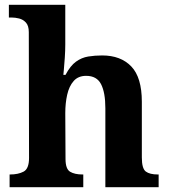

<svg xmlns="http://www.w3.org/2000/svg" viewBox="-20 -780 707 800"><path d="M20 0V-53H22Q56 -53 78.5 -65Q101 -77 101 -122L100 -646Q100 -672.9 88 -686Q76 -699 59.5 -703Q43 -707 29 -707H17V-760H252V-595Q252 -569 250 -539.6Q248 -510.2 246 -489.1Q244 -468 244 -468H253Q273 -506 296.5 -523Q320 -540 347.5 -544.5Q375 -549 405.6 -549Q483 -549 527 -503.2Q571 -457.4 571 -356V-123.8Q571 -77.6 587.5 -65.3Q604 -53 638 -53H641V0H419V-329Q419 -394 401.2 -429Q383.4 -464 339 -464Q306 -464 287 -442.5Q268 -421 260 -385.5Q252 -350 252 -309L253 -118Q253 -76 272 -64.5Q291 -53 324 -53H327V0Z"/></svg>

Font: Noto Serif Test
Style: Regular
Weight: 400
Version: Version 1.000